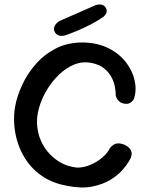

<svg xmlns="http://www.w3.org/2000/svg" viewBox="-20 -841 669 859"><path d="M283 -9Q221 -20 176.5 -48Q132 -76 103.5 -115.5Q75 -155 60.5 -199Q46 -243 43.5 -286.5Q41 -330 48 -366Q56 -410 78.5 -459.5Q101 -509 138.5 -552.5Q176 -596 228.5 -623.5Q281 -651 350 -651Q416 -650 465 -625.5Q514 -601 543.5 -562.5Q573 -524 582.5 -480.5Q592 -437 579 -398Q579 -398 575 -392Q571 -386 562 -380.5Q553 -375 537 -377Q521 -380 512.5 -388Q504 -396 501 -404Q498 -412 498 -412Q498 -412 497.5 -424.5Q497 -437 493 -457Q489 -477 477.5 -498Q466 -519 444.5 -536Q423 -553 387 -560Q348 -567 311.5 -552Q275 -537 243.5 -506.5Q212 -476 189 -437.5Q166 -399 154.5 -358Q143 -317 146 -282Q149 -244 162 -214Q175 -184 194 -161.5Q213 -139 235.5 -123.5Q258 -108 281 -100.5Q304 -93 325 -91Q355 -91 384.5 -103.5Q414 -116 437.5 -136Q461 -156 471 -177Q471 -177 475 -182Q479 -187 487.5 -193Q496 -199 508.5 -199.5Q521 -200 538 -193Q552 -186 559 -178Q566 -170 568 -162Q570 -154 568.5 -147Q567 -140 565.5 -136Q564 -132 564 -132Q564 -132 555 -116.5Q546 -101 526 -78.5Q506 -56 473 -36Q440 -16 393.5 -6.5Q347 3 283 -9ZM269 -682Q269 -682 264 -681Q259 -680 252 -680.5Q245 -681 238 -684.5Q231 -688 226 -696Q220 -707 222 -717Q224 -727 230 -733.5Q236 -740 241 -743.5Q246 -747 246 -747Q295 -769 335 -786Q375 -803 410 -819Q410 -819 415 -820Q420 -821 426.5 -821Q433 -821 440.5 -818Q448 -815 453 -807Q458 -798 457.5 -791Q457 -784 453.5 -778.5Q450 -773 447 -770Q444 -767 444 -767Q425 -753 403 -741Q381 -729 358 -718Q335 -707 312.5 -698Q290 -689 269 -682Z"/></svg>

Font: Sour Gummy
Style: Regular
Weight: 400
Designer: Stefie Justprince
Foundry: Eifetstype
Version: Version 1.000